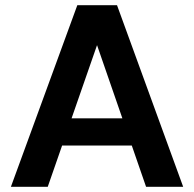

<svg xmlns="http://www.w3.org/2000/svg" viewBox="-20 -720 748 740"><path d="M22 0 278 -700H431L686 0H543L354 -546L164 0ZM135 -159 171 -264H527L562 -159Z"/></svg>

Font: DM Sans 17pt
Style: Bold
Weight: 700
Version: Version 4.004;gftools[0.9.30]